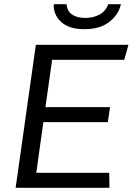

<svg xmlns="http://www.w3.org/2000/svg" viewBox="-20 -901 636 921"><path d="M55 0 152 -686H596L576 -614H230L198 -387H508L497 -315H188L154 -72H504L505 0ZM385 -761Q310 -761 272.5 -796.5Q235 -832 238 -881H299Q303 -845 327.5 -830Q352 -815 388 -815Q426 -815 455.5 -830Q485 -845 500 -881H560Q550 -832 505 -796.5Q460 -761 385 -761Z"/></svg>

Font: Chivo Medium Light
Style: Italic
Weight: 300
Italic angle: -8.05°
Version: Version 2.002